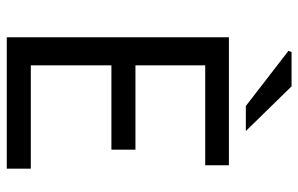

<svg xmlns="http://www.w3.org/2000/svg" viewBox="-177 -704 881 567"><g transform="rotate(90 263.5 -420.5)"><path d="M90 0V-656H468V-586H173V-380H422V-309H173V-71H478V0ZM293 -706 130 -832 134 -841H235L367 -706Z"/></g></svg>

Font: Source Sans 3
Style: Regular
Weight: 400
Designer: Paul D. Hunt
Foundry: Adobe
Version: Version 3.046;hotconv 1.0.118;makeotfexe 2.5.65603